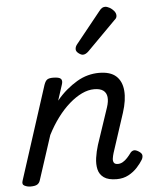

<svg xmlns="http://www.w3.org/2000/svg" viewBox="-58 -892 762 956"><g transform="rotate(-5 323.0 -414.0)"><path d="M487 16Q445 16 423 0.5Q401 -15 395 -41Q389 -67 393.5 -98.5Q398 -130 408 -162L469 -344Q479 -374 476.5 -395.5Q474 -417 458.5 -428.5Q443 -440 413 -440Q383 -440 351.5 -425Q320 -410 288.5 -382.5Q257 -355 228.5 -317Q200 -279 176 -232L104 -11Q100 2 89.5 8.5Q79 15 56 15Q40 15 26 8Q12 1 19 -18L169 -483Q176 -503 185.5 -509Q195 -515 214 -515Q245 -515 253.5 -505.5Q262 -496 255 -476L230 -399Q254 -428 280 -450Q306 -472 333 -488Q360 -504 388 -511.5Q416 -519 444 -519Q501 -519 529.5 -493Q558 -467 562 -420Q566 -373 546 -311L482 -115Q478 -102 476 -89Q474 -76 479 -67.5Q484 -59 499 -59Q512 -59 524 -66Q536 -73 546.5 -84.5Q557 -96 565 -107Q571 -116 581 -119Q591 -122 607 -112Q623 -102 624 -91.5Q625 -81 619 -70Q609 -53 590.5 -32.5Q572 -12 546 2Q520 16 487 16ZM373 -616Q364 -616 351.5 -625.5Q339 -635 339 -646Q339 -653 341.5 -659Q344 -665 349 -671L472 -824Q481 -836 488 -840Q495 -844 503 -844Q513 -844 525.5 -837Q538 -830 547 -819Q556 -808 556 -796Q556 -788 552.5 -783Q549 -778 543 -773L402 -631Q387 -616 373 -616Z"/></g></svg>

Font: Playwrite BE VLG
Style: Regular
Weight: 400
Designer: Veronika Burian, José Scaglione
Foundry: TypeTogether
Version: Version 1.002